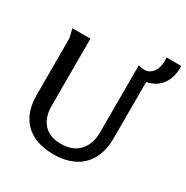

<svg xmlns="http://www.w3.org/2000/svg" viewBox="-195 -1027 1160 1200"><g transform="rotate(30 385.0 -427.0)"><path d="M193 -730V-244Q193 -164 235.5 -116Q278 -68 361 -68Q446 -68 492 -118.5Q538 -169 538 -253V-730H630V-266Q630 -174 596 -112Q562 -50 499.5 -19Q437 12 353 12Q222 12 150 -57.5Q78 -127 78 -258V-666L63 -730ZM538 -737Q586 -722 615.5 -738Q645 -754 657 -789Q669 -824 663 -866H769Q773 -829 762 -789.5Q751 -750 723.5 -719Q696 -688 650.5 -674.5Q605 -661 538 -674Z"/></g></svg>

Font: Rosario Light SemiBold
Style: Regular
Weight: 600
Version: Version 1.101; ttfautohint (v1.8.1.43-b0c9)